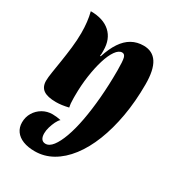

<svg xmlns="http://www.w3.org/2000/svg" viewBox="-215 -731 1103 1198"><g transform="rotate(30 336.0 -132.0)"><path d="M218 334Q169 334 133.5 320Q98 306 79 279.5Q60 253 60 217Q60 178 79 146.5Q98 115 130 96.5Q162 78 201 78Q215 78 231.5 80Q248 82 261 85Q249 95 238.5 116.5Q228 138 221 162Q214 186 214 207Q214 233 224 246.5Q234 260 253 260Q280 260 304 229Q328 198 348.5 141.5Q369 85 383.5 7.5Q398 -70 406 -163.5Q414 -257 414 -361Q414 -428 408 -450.5Q402 -473 384 -473Q360 -473 338 -442Q316 -411 299.5 -357.5Q283 -304 273 -235.5Q263 -167 263 -91Q263 -83 263 -75.5Q263 -68 263.5 -61.5Q264 -55 264 -49Q264 -43 264.5 -37.5Q265 -32 266 -27Q267 -22 267.5 -18Q268 -14 269 -10Q244 -4 222 -1Q200 2 180 2Q118 2 89 -18.5Q60 -39 60 -83Q60 -106 66.5 -146.5Q73 -187 81 -238Q89 -289 95.5 -344Q102 -399 102 -451Q102 -532 85 -598Q176 -598 226 -552.5Q276 -507 276 -425Q276 -410 276 -403Q276 -396 274 -386L279 -385Q300 -450 328.5 -492.5Q357 -535 394.5 -556Q432 -577 479 -577Q544 -577 576.5 -527Q609 -477 609 -373Q609 -250 590 -142.5Q571 -35 536.5 52.5Q502 140 453.5 203Q405 266 345.5 300Q286 334 218 334Z"/></g></svg>

Font: Merienda Black
Style: Regular
Weight: 900
Designer: Eduardo Rodriguez Tunni
Foundry: Eduardo Rodriguez Tunni
Version: Version 2.001